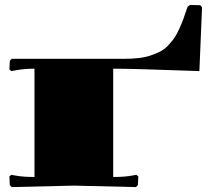

<svg xmlns="http://www.w3.org/2000/svg" viewBox="-20 -759 860 780"><path d="M439.9 -40Q486.8 -40 518.1 -45.9L534.2 -48.8L542 -42L540 -6.8L532.2 1L279.8 -4.9L27.8 1L20 -6.8L18.1 -42L25.9 -48.8L42 -45.9Q73.2 -40 120.1 -40V-480Q78.1 -480 42 -473.1L25.9 -470.2L18.1 -477.1L20 -512.2L27.8 -520H480Q514.2 -520 541.5 -522.9Q568.8 -525.9 591.3 -533.4Q613.8 -541 630.6 -549.6Q647.5 -558.1 661.9 -573.2Q676.3 -588.4 686.5 -602.5Q696.8 -616.7 707.3 -639.6Q717.8 -662.6 724.9 -682.1Q731.9 -701.7 742.2 -731.9L752 -738.8L793.9 -737.8L800.8 -729L790 -470.2Q520 -480 439.9 -480Z"/></svg>

Font: Yokawerad
Style: Regular
Weight: 500
Designer: gluk
Foundry: gluk
Version: Version 0.79